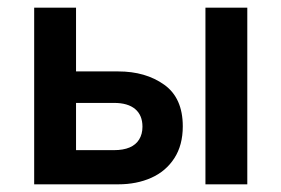

<svg xmlns="http://www.w3.org/2000/svg" viewBox="-20 -480 733 500"><path d="M515 -460V0H624V-460ZM69 -460V0H178V-460ZM145 -212H277Q313 -212 332 -196Q351 -180 351 -150Q351 -131 342.5 -117Q334 -103 317.5 -96Q301 -89 277 -89H145V0H288Q336 0 374 -17Q412 -34 434 -68Q456 -102 456 -151Q456 -225 407.5 -259.5Q359 -294 288 -294H145Z"/></svg>

Font: Jost Medium
Style: Regular
Weight: 500
Version: Version 3.710